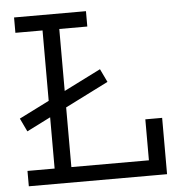

<svg xmlns="http://www.w3.org/2000/svg" viewBox="-53 -802 786 852"><g transform="rotate(-5 340.0 -376.0)"><path d="M55.8 -243.4 27.6 -302.6 400.8 -490 429 -431.1ZM41 -683.6V-752H361.3V-683.6H236.5V-68.4H611.7V0H41V-68.4H161.9V-683.6ZM656.8 -250.9V0H581.9V-250.9Z"/></g></svg>

Font: Hepta Slab ExtraLight
Style: Regular
Weight: 200
Designer: Michael LaGattuta
Foundry: Michael LaGattuta
Version: Version 1.100